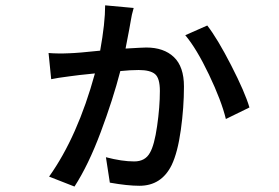

<svg xmlns="http://www.w3.org/2000/svg" viewBox="-20 -642 1040 716"><path d="M372.1 -622.1 478.5 -612.3Q470.7 -585.9 467.8 -565.4Q465.8 -550.8 448.2 -460.9Q512.7 -464.8 525.4 -464.8Q590.8 -464.8 628.4 -429.2Q666 -393.6 666 -319.3Q666 -241.2 654.3 -157.2Q642.6 -73.2 620.1 -26.4Q582 50.8 500 50.8Q455.1 50.8 389.6 39.1L375 -55.7Q434.6 -40 480.5 -40Q521.5 -40 539.1 -72.3Q555.7 -100.6 565.9 -171.9Q576.2 -243.2 576.2 -302.7Q576.2 -350.6 558.1 -365.7Q540 -380.9 497.1 -380.9Q466.8 -380.9 428.7 -377Q401.4 -271.5 355.5 -148.9Q309.6 -26.4 257.8 53.7L163.1 16.6Q269.5 -132.8 334 -368.2Q264.6 -361.3 239.3 -357.4Q193.4 -351.6 170.9 -346.7L161.1 -444.3Q197.3 -441.4 238.3 -443.4Q270.5 -444.3 353.5 -453.1Q372.1 -555.7 372.1 -622.1ZM670.9 -510.7 752.9 -546.9Q791 -498 842.3 -397.9Q893.6 -297.9 910.2 -241.2L822.3 -198.2Q805.7 -266.6 759.3 -363.8Q712.9 -460.9 670.9 -510.7Z"/></svg>

Font: Gen Shin Gothic Monospace Medium
Style: Regular
Weight: 500
Designer: [Source Han Sans]
Ryoko NISHIZUKA  (kana & ideographs); Paul D. Hunt (Latin, Greek & Cyrillic); Wenlong ZHANG  (bopomofo
Version: Version 1.002.20150607